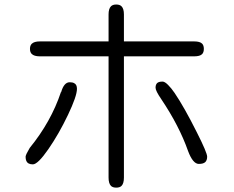

<svg xmlns="http://www.w3.org/2000/svg" viewBox="-20 -776 1040 854"><path d="M121.1 -536.1Q131.8 -525.4 157.2 -525.4H462.9V13.7Q462.9 40 473.6 50.8Q481.4 58.6 497.1 58.6Q512.7 58.6 520.5 50.8Q531.2 40 531.2 13.7V-525.4H843.8Q869.1 -525.4 878.9 -535.2Q886.7 -543 886.7 -558.6Q886.7 -574.2 878.9 -582Q869.1 -591.8 843.8 -591.8H531.2V-711.9Q531.2 -737.3 520.5 -748Q512.7 -755.9 497.1 -755.9Q481.4 -755.9 473.6 -748Q462.9 -737.3 462.9 -711.9V-591.8H157.2Q131.8 -591.8 121.1 -581.1Q113.3 -573.2 113.3 -558.6Q113.3 -543.9 121.1 -536.1ZM703.1 -413.1Q685.5 -413.1 678.7 -406.2Q671.9 -399.4 671.9 -385.7Q671.9 -372.1 697.3 -335Q777.3 -215.8 816.4 -104.5Q837.9 -46.9 864.3 -46.9Q884.8 -46.9 893.1 -55.2Q901.4 -63.5 901.4 -79.1Q901.4 -96.7 855.5 -187.5Q799.8 -298.8 756.8 -362.3Q742.2 -383.8 727.5 -398.4Q712.9 -413.1 703.1 -413.1ZM322.3 -380.9Q322.3 -400.4 309.6 -406.2Q302.7 -410.2 290 -410.2Q264.6 -410.2 252 -366.2Q252 -366.2 251 -366.2Q207 -234.4 112.3 -118.2Q94.7 -88.9 93.8 -79.1Q93.8 -55.7 107.4 -48.8Q115.2 -44.9 126 -44.9Q148.4 -44.9 195.3 -112.8Q242.2 -180.7 282.2 -264.6Q322.3 -348.6 322.3 -380.9Z"/></svg>

Font: FakePearl
Style: ExtraLight
Weight: 300
Version: Version 1.2